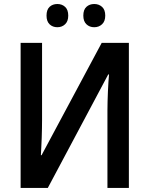

<svg xmlns="http://www.w3.org/2000/svg" viewBox="-20 -925 735 945"><path d="M81.5 -713.9H187V-334Q187 -314.5 186.5 -291.7Q186 -269 185.3 -245.8Q184.6 -222.7 183.3 -200.7Q182.1 -178.7 181.2 -161.1H184.6L480.5 -713.9H614.3V0H508.8V-382.3Q508.8 -403.3 509.5 -427.2Q510.3 -451.2 511.2 -475.1Q512.2 -499 513.7 -520.8Q515.1 -542.5 516.6 -558.6H512.7L215.3 0H81.5ZM209 -848.1Q209 -877.4 224.1 -891.4Q239.3 -905.3 262.2 -905.3Q285.2 -905.3 300.5 -891.1Q315.9 -877 315.9 -848.1Q315.9 -820.3 300.5 -805.7Q285.2 -791 262.2 -791Q239.3 -791 224.1 -805.4Q209 -819.8 209 -848.1ZM390.1 -848.1Q390.1 -877.4 405.5 -891.4Q420.9 -905.3 443.8 -905.3Q466.8 -905.3 482.4 -891.1Q498 -877 498 -848.1Q498 -820.3 482.4 -805.7Q466.8 -791 443.8 -791Q420.4 -791 405.3 -805.7Q390.1 -820.3 390.1 -848.1Z"/></svg>

Font: Open Sans SemiCondensed SemiBold
Style: Regular
Weight: 600
Width: 4
Designer: Monotype Design Team
Foundry: Monotype Imaging Inc.
Version: Version 3.000